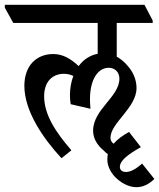

<svg xmlns="http://www.w3.org/2000/svg" viewBox="-61 -644 660 796"><path d="M194 12 235 -21C169 -97 122 -169 122 -245C122 -304 155 -338 204 -338C218 -338 231 -335 243 -329C234 -305 229 -278 229 -249C229 -238 230 -224 232 -212L314 -193C313 -207 312 -220 312 -232C312 -318 347 -363 390 -363C416 -363 434 -344 434 -318C434 -242 325 -191 325 -102C325 -70 342 -42 369 -20C374 -14 380 -9 386 -5C385 2 384 10 384 18C384 47 401 78 426 99C449 119 477 132 505 132C533 132 557 119 579 98L528 34C503 57 480 69 461 69C447 69 436 62 436 48C436 22 468 -3 523 -34L474 -97C447 -82 425 -66 410 -48C402 -54 397 -62 397 -73C397 -134 505 -197 505 -279C505 -312 492 -344 470 -369C457 -385 441 -399 423 -409V-549H572V-559L538 -624H-41V-612L-6 -549H344V-421C312 -415 285 -397 265 -370C233 -400 200 -420 160 -420C91 -420 40 -373 40 -288C40 -184 117 -71 194 12Z"/></svg>

Font: Noto Serif Devanagari ExtraCondensed Medium
Style: Regular
Weight: 500
Width: 2
Designer: Universal Thirst, Indian Type Foundry and the Monotype Design Team
Foundry: Monotype Imaging Inc.
Version: Version 2.004